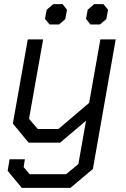

<svg xmlns="http://www.w3.org/2000/svg" viewBox="-20 -688 609 926"><path d="M538 -498 428 127 320 218H85L17 136L26 80H100L94 118L123 152H299L358 103L395 -106L270 0H118L42 -92L114 -498H188L120 -115L162 -66H262L410 -192L464 -498ZM197 -597 205 -641 237 -668H282L303 -641L295 -596L265 -570H219ZM395 -597 403 -641 434 -668H479L501 -641L493 -596L462 -570H416Z"/></svg>

Font: Chakra Petch
Style: Italic
Weight: 400
Italic angle: -10°
Designer: Katatrad Aksorn Co.,Ltd.
Foundry: Cadson Demak Co.,Ltd.
Version: Version 1.000; ttfautohint (v1.6)